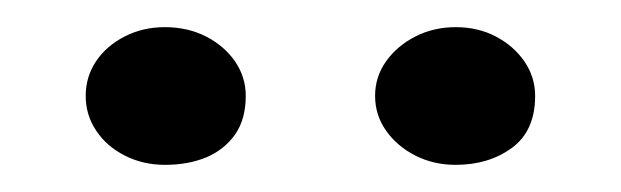

<svg xmlns="http://www.w3.org/2000/svg" viewBox="-20 -632 453 140"><path d="M312.3 -511.8Q296.2 -511.8 283 -518.5Q269.7 -525.2 261.6 -536.6Q253.5 -548 253.5 -562.1Q253.5 -576.1 261.6 -587.4Q269.6 -598.6 282.9 -605.4Q296.2 -612.2 312.3 -612.2Q328.5 -612.2 341.5 -605.4Q354.5 -598.6 362.4 -587.2Q370.2 -575.8 370.2 -562.1Q370.2 -536.6 353.3 -524.2Q336.4 -511.8 312.3 -511.8ZM100.4 -511.8Q84.2 -511.8 70.9 -518.6Q57.6 -525.4 50.1 -536.8Q42.5 -548.1 42.5 -562.1Q42.5 -576.1 50.1 -587.4Q57.6 -598.6 70.9 -605.4Q84.1 -612.2 100.2 -612.2Q116.9 -612.2 130.2 -605.4Q143.5 -598.6 151.4 -587.2Q159.2 -575.8 159.2 -562.1Q159.2 -545.1 151.4 -533.9Q143.5 -522.8 130.3 -517.2Q117 -511.8 100.4 -511.8Z"/></svg>

Font: Sour Gummy Black
Style: Regular
Weight: 900
Version: Version 1.000